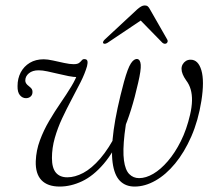

<svg xmlns="http://www.w3.org/2000/svg" viewBox="-20 -678 797 706"><path d="M485 -461Q496 -459 497.5 -439.8Q499 -420.5 488 -373.5Q464 -266.5 431.5 -193Q399 -119.5 361 -75.2Q323 -31 281.8 -11.5Q240.5 8 199.5 8Q155 8 132.5 -15.5Q110 -39 111.5 -85.5Q113 -125 126.8 -162Q140.5 -199 160.8 -233.5Q181 -268 202.8 -299.5Q224.5 -331 242 -359.8Q259.5 -388.5 267.5 -413.5L265 -394.5Q251 -394.5 232 -398.2Q213 -402 193 -406.8Q173 -411.5 154.5 -415.5Q136 -419.5 122 -419.5Q99.5 -419.5 86.2 -408.5Q73 -397.5 73 -382Q72.5 -371 87 -360.5Q94 -355 96.8 -350.8Q99.5 -346.5 99.5 -340Q99.5 -329 92.5 -323Q85.5 -317 75.5 -317Q62.5 -317 53.2 -328Q44 -339 44.5 -361.5Q44.5 -389.5 56.2 -411.8Q68 -434 89.5 -447Q111 -460 141 -460Q154.5 -460 175 -455.5Q195.5 -451 216 -446.5Q236.5 -442 250.5 -442Q265 -442 271 -446.8Q277 -451.5 281 -456.5Q285 -461.5 292 -460.5Q300 -460 301.5 -453.2Q303 -446.5 300 -434.5Q292 -407 276.5 -376.2Q261 -345.5 243 -311.8Q225 -278 208.5 -242.8Q192 -207.5 181.5 -170.8Q171 -134 171 -97Q171 -60.5 185.5 -43.2Q200 -26 227.5 -26Q255.5 -26 286.2 -42.2Q317 -58.5 348.8 -95.2Q380.5 -132 410.8 -191.8Q441 -251.5 466.5 -338.5Q445 -246 438 -184.8Q431 -123.5 435.8 -88.2Q440.5 -53 455.2 -38Q470 -23 491.5 -23Q516.5 -23 543.8 -39Q571 -55 597.2 -85.5Q623.5 -116 645 -159Q666.5 -202 679 -256.5Q685.5 -284.5 686 -307.5Q686.5 -330.5 681.2 -349Q676 -367.5 664.5 -382.5Q656 -394.5 651.8 -405Q647.5 -415.5 647.5 -425Q647.5 -434 651.8 -441.5Q656 -449 663.5 -453.8Q671 -458.5 681 -458.5Q709 -458.5 720.5 -419.5Q732 -380.5 720.5 -307Q709 -234.5 683.5 -176.2Q658 -118 624 -76.8Q590 -35.5 551.5 -13.8Q513 8 475 8Q441.5 8 420.8 -13.2Q400 -34.5 394 -80.8Q388 -127 398 -200.2Q408 -273.5 436 -377.5Q450 -428 461.5 -445.2Q473 -462.5 485 -461ZM505 -607.5H492.5L577 -521Q580.5 -518 584.5 -517.2Q588.5 -516.5 592 -518.5Q595 -520.5 596.2 -524.2Q597.5 -528 595 -532.5L531.5 -643.5Q528 -650.5 523.8 -654.2Q519.5 -658 512.5 -658Q505.5 -658 499 -654.2Q492.5 -650.5 484.5 -643.5L365 -532.5Q360.5 -528 359.2 -524.2Q358 -520.5 360 -518.5Q363 -516.5 367 -517.2Q371 -518 376 -521Z"/></svg>

Font: Fraunces ExtraLight
Style: Italic
Weight: 250
Italic angle: -16°
Version: Version 1.000;[b76b70a41]